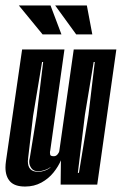

<svg xmlns="http://www.w3.org/2000/svg" viewBox="-20 -676 446 703"><path d="M72 7Q34 7 17 -11.5Q0 -30 0 -63Q0 -68 0.5 -74Q1 -80 2 -87L61 -495H216L164 -125Q163 -122 163 -120Q163 -118 163 -116Q163 -108 166.5 -106Q170 -104 177 -104Q185 -104 190.5 -110.5Q196 -117 197 -122L250 -495H406L336 0H202L203 -89Q194 -67 176 -44.5Q158 -22 131.5 -7.5Q105 7 72 7ZM119 -47Q144 -47 164 -62L165 -64Q143 -49 119 -49Q103 -49 95 -60Q87 -71 87 -84Q87 -88 87.5 -91Q88 -94 89 -97L114 -251L138 -449H134L101 -251L83 -97Q83 -94 82.5 -91Q82 -88 82 -86Q82 -47 119 -47ZM265 -43H269L304 -256L327 -449H323L291 -256ZM318 -550H259L182 -656H298ZM205 -550H136L49 -656H165Z"/></svg>

Font: Alumni Sans Inline One
Style: Italic
Weight: 400
Italic angle: -8°
Designer: Robert E. Leuschke
Foundry: Robert E. Leuschke
Version: Version 1.100; ttfautohint (v1.8.3)